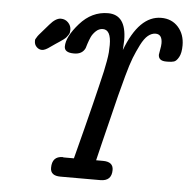

<svg xmlns="http://www.w3.org/2000/svg" viewBox="-49 -695 737 744"><g transform="rotate(5 320.0 -323.5)"><path d="M68.8 -514.2Q68.8 -516.1 68.8 -518.1Q68.8 -520 69.3 -521.5Q69.8 -522.9 71.3 -524.9Q72.8 -526.9 73.7 -528.8Q74.7 -530.8 77.1 -534.4Q79.6 -538.1 81.8 -540.5Q84 -543 88.4 -548.1Q92.8 -553.2 96.2 -557.1Q99.6 -561 106.2 -568.6Q112.8 -576.2 118.7 -583Q141.6 -609.9 161.6 -609.9Q178.7 -609.9 190.2 -597.9Q201.7 -585.9 201.7 -569.8Q201.7 -564 200.7 -559.1Q199.7 -554.2 195.8 -549.1Q191.9 -543.9 189.5 -540.5Q187 -537.1 179 -531Q170.9 -524.9 166.3 -522Q161.6 -519 149.7 -511Q137.7 -502.9 130.9 -498Q110.8 -482.9 98.9 -482.9Q86.9 -482.9 77.9 -491.9Q68.8 -501 68.8 -514.2ZM68.8 -514.2Q68.8 -516.1 68.8 -518.1Q68.8 -520 69.3 -521.5Q69.8 -522.9 71.3 -524.9Q72.8 -526.9 73.7 -528.8Q74.7 -530.8 77.1 -534.4Q79.6 -538.1 81.8 -540.5Q84 -543 88.4 -548.1Q92.8 -553.2 96.2 -557.1Q99.6 -561 106.2 -568.6Q112.8 -576.2 118.7 -583Q141.6 -609.9 161.6 -609.9Q178.7 -609.9 190.2 -597.9Q201.7 -585.9 201.7 -569.8Q201.7 -564 200.7 -559.1Q199.7 -554.2 195.8 -549.1Q191.9 -543.9 189.5 -540.5Q187 -537.1 179 -531Q170.9 -524.9 166.3 -522Q161.6 -519 149.7 -511Q137.7 -502.9 130.9 -498Q110.8 -482.9 98.9 -482.9Q86.9 -482.9 77.9 -491.9Q68.8 -501 68.8 -514.2ZM173.8 -30.8Q173.8 -75.7 214.8 -76.2Q214.8 -76.2 219.2 -75.2H258.8Q272.9 -129.4 289.6 -194.6Q306.2 -259.8 314 -291.5Q321.8 -323.2 331.3 -362.5Q340.8 -401.9 345 -420.4Q349.1 -439 353 -460.9Q356.9 -482.9 357.9 -496.3Q358.9 -509.8 358.9 -524.9Q358.9 -584 327.1 -584Q312 -584 300 -572.5Q288.1 -561 282.5 -548.6Q276.9 -536.1 272 -521Q267.1 -505.9 267.1 -504.9Q255.9 -480 224.1 -480H223.1Q186 -480 186 -503.9Q186 -542 232.4 -594.5Q278.8 -647 341.8 -647Q412.6 -647 413.1 -548.8Q413.1 -539.1 412.1 -527.6Q411.1 -516.1 411.1 -509.8Q462.9 -647 548.8 -647Q589.8 -647 615 -618.9Q640.1 -590.8 640.1 -547.9Q640.1 -518.1 631.1 -502Q622.1 -485.8 612.5 -482.9Q603 -480 588.9 -480H582Q552.2 -480 551.8 -503.9Q551.8 -506.8 554.9 -522.9Q558.1 -539.1 558.1 -548.8Q558.1 -584 532.2 -584Q517.1 -584 502.9 -572.5Q488.8 -561 475.3 -534.4Q461.9 -507.8 451.9 -482.4Q441.9 -457 429 -409.9Q416 -362.8 408 -330.8Q399.9 -298.8 385.5 -239.5Q371.1 -180.2 362.8 -147.9L345.2 -75.2H372.1Q412.1 -75.2 412.1 -43Q412.1 0 368.2 0H212.9Q173.8 0 173.8 -30.8Z"/></g></svg>

Font: CMU Typewriter Text
Style: BoldItalic
Weight: 700
Italic angle: -14.04°
Version: Version 0.7.0